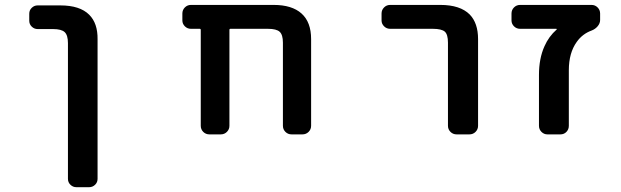

<svg xmlns="http://www.w3.org/2000/svg" viewBox="-20 -568 2540 785"><path d="M292 197.3Q278.3 197.3 268.1 187.5Q257.8 177.7 257.8 163.1V-391.6Q257.8 -423.8 244.6 -436.5Q231.4 -449.2 196.3 -449.2H133.8Q120.1 -449.2 109.9 -459Q99.6 -468.8 99.6 -483.4V-511.7Q99.6 -526.4 109.9 -536.1Q120.1 -545.9 133.8 -545.9H226.6Q306.6 -545.9 344.7 -507.8Q379.9 -472.7 378.9 -407.2V163.1Q378.9 177.7 368.7 187.5Q358.4 197.3 344.7 197.3Z M1171.9 -18.6Q1157.2 -18.6 1147 -28.8Q1136.7 -39.1 1136.7 -53.7V-393.6Q1136.7 -425.8 1123.5 -438Q1110.4 -450.2 1075.2 -450.2H921.9Q918 -450.2 918 -445.3V-53.7Q918 -39.1 907.7 -28.8Q897.5 -18.6 882.8 -18.6H835.9Q821.3 -18.6 811 -28.8Q800.8 -39.1 800.8 -53.7V-445.3Q800.8 -450.2 796.9 -450.2H760.7Q746.1 -450.2 735.8 -460.4Q725.6 -470.7 725.6 -484.4V-512.7Q725.6 -527.3 735.8 -537.6Q746.1 -547.9 760.7 -547.9H1098.6Q1173.8 -547.9 1212.9 -512.7Q1252 -477.5 1252 -408.2V-53.7Q1252 -39.1 1241.7 -28.8Q1231.4 -18.6 1216.8 -18.6Z M1846.7 -18.6Q1832 -18.6 1821.8 -28.8Q1811.5 -39.1 1811.5 -53.7V-393.6Q1811.5 -426.8 1798.8 -438.5Q1785.2 -450.2 1750 -450.2H1575.2Q1560.5 -450.2 1550.3 -460.4Q1540 -470.7 1540 -484.4V-512.7Q1540 -527.3 1550.3 -537.6Q1560.5 -547.9 1575.2 -547.9H1780.3Q1861.3 -547.9 1900.4 -508.8Q1934.6 -473.6 1934.6 -408.2V-53.7Q1934.6 -39.1 1924.3 -28.8Q1914.1 -18.6 1899.4 -18.6Z M2217.8 -18.6Q2204.1 -18.6 2193.8 -28.8Q2183.6 -39.1 2183.6 -53.7V-261.7Q2183.6 -329.1 2206.1 -378.9Q2223.6 -418.9 2255.9 -447.3Q2256.8 -448.2 2256.3 -449.2Q2255.9 -450.2 2254.9 -450.2H2106.4Q2091.8 -450.2 2081.5 -460.4Q2071.3 -470.7 2071.3 -484.4V-512.7Q2071.3 -527.3 2081.5 -537.6Q2091.8 -547.9 2106.4 -547.9H2398.4Q2413.1 -547.9 2423.3 -537.6Q2433.6 -527.3 2433.6 -512.7V-486.3Q2433.6 -472.7 2423.8 -460.9Q2414.1 -449.2 2399.4 -443.4Q2361.3 -429.7 2337.9 -396.5Q2305.7 -351.6 2305.7 -281.2V-53.7Q2305.7 -39.1 2295.9 -28.8Q2286.1 -18.6 2271.5 -18.6Z"/></svg>

Font: Rounded-L Mgen+ 1m medium
Style: Regular
Weight: 500
Designer: [Source Han Sans]
Ryoko NISHIZUKA  (kana & ideographs); Paul D. Hunt (Latin, Greek & Cyrillic); Wenlong ZHANG  (bopomofo
Version: Version 1.059.20150602